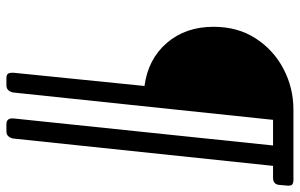

<svg xmlns="http://www.w3.org/2000/svg" viewBox="-184 -556 913 584"><g transform="rotate(90 272.0 -263.5)"><path d="M217 173Q206 173 203 167Q200 161 201 149L241 -247Q159 -258 110 -315Q61 -372 61 -457Q61 -531 96.5 -585.5Q132 -640 189.5 -670Q247 -700 313 -700H526Q538 -700 541.5 -695.5Q545 -691 544 -680L542 -658Q541 -638 520 -638H484L401 151Q400 160 394.5 166.5Q389 173 379 173H357Q337 173 340 149L422 -638H344L261 151Q260 160 254.5 166.5Q249 173 239 173Z"/></g></svg>

Font: Asap
Style: Bold Italic
Weight: 700
Italic angle: -6°
Designer: Pablo Cosgaya
Foundry: Omnibus-Type
Version: Version 3.001; ttfautohint (v1.8.3)